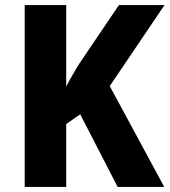

<svg xmlns="http://www.w3.org/2000/svg" viewBox="-20 -734 666 754"><path d="M625 0H442L295 -285L240 -247V0H77V-714H240V-394Q250 -414 262.5 -435.5Q275 -457 288 -479L447 -714H626L411 -396Z"/></svg>

Font: Noto Sans Malayalam SemiCondensed ExtraBold
Style: Regular
Weight: 800
Width: 4
Designer: Jelle Bosma - Monotype Design Team
Foundry: Monotype Imaging Inc.
Version: Version 2.104; ttfautohint (v1.8.4.7-5d5b)